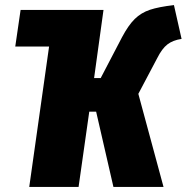

<svg xmlns="http://www.w3.org/2000/svg" viewBox="-20 -735 734 755"><path d="M598 -506 524 -366 623 0H426L358 -296H331L289 0H95L173 -552H40L61 -696H387L350 -428H376L460 -589Q485 -636 510 -660.5Q535 -685 569.5 -696.5Q604 -708 664 -715L694 -582Q660 -577 638.5 -560.5Q617 -544 598 -506Z"/></svg>

Font: Fira Sans Extra Condensed Black
Style: Italic
Weight: 900
Width: 3
Italic angle: -8°
Designer: Carrois Corporate & Edenspiekermann AG
Foundry: Carrois Corporate GbR & Edenspiekermann AG
Version: Version 4.203